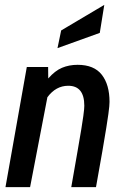

<svg xmlns="http://www.w3.org/2000/svg" viewBox="-20 -768 514 788"><path d="M2.5 0 90 -493H177.5L178 -446Q205.5 -477.5 234.5 -489.8Q263.5 -502 298.5 -502Q366 -502 397.8 -461.2Q429.5 -420.5 429.5 -350Q429.5 -342 428.5 -331.2Q427.5 -320.5 424.8 -300Q422 -279.5 416.2 -243.2Q410.5 -207 400.2 -147.8Q390 -88.5 374 0H272.5Q288 -88 298 -145.8Q308 -203.5 313.8 -238.5Q319.5 -273.5 322 -292Q324.5 -310.5 325.2 -319.2Q326 -328 326 -334Q326 -416 260 -416Q209.5 -416 174.5 -369L103.5 0ZM216 -570.5 231 -643 408 -748 389.5 -633Z"/></svg>

Font: Cabin Condensed Medium
Style: Italic
Weight: 500
Width: 3
Italic angle: -10°
Designer: Pablo Impallari
Foundry: Pablo Impallari. http://www.impallari.com Igino Marini. http://www.ikern.com
Version: Version 3.001; ttfautohint (v1.8.3)